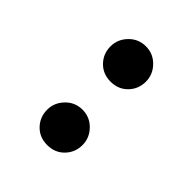

<svg xmlns="http://www.w3.org/2000/svg" viewBox="-8 -816 422 422"><g transform="rotate(-45 203.5 -605.0)"><path d="M51 -605Q51 -629 67 -644.5Q83 -660 106 -660Q128 -660 144.5 -644Q161 -628 161 -605Q161 -582 144.5 -566Q128 -550 106 -550Q83 -550 67 -565.5Q51 -581 51 -605ZM248 -605Q248 -629 264 -644.5Q280 -660 303 -660Q325 -660 341.5 -644Q358 -628 358 -605Q358 -582 341.5 -566Q325 -550 303 -550Q280 -550 264 -565.5Q248 -581 248 -605Z"/></g></svg>

Font: Maitree Medium
Style: Regular
Weight: 500
Designer: CadsonDemak Team
Foundry: CadsonDemak
Version: Version 1.000